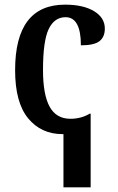

<svg xmlns="http://www.w3.org/2000/svg" viewBox="-20 -567 506 826"><path d="M253 10H249Q157 10 101 -58Q45 -126 45 -265Q45 -547 260 -547Q338 -547 384.5 -519Q431 -491 431 -444Q431 -408 408 -390Q385 -372 328 -372Q328 -493 262 -493Q214 -493 189.5 -442Q165 -391 165 -266Q165 -160 193.5 -108Q222 -56 283 -56Q329 -56 366 -78H370V239H253Z"/></svg>

Font: Noto Serif NarrowSemiBold
Style: Regular
Weight: 600
Width: 4
Designer: Monotype Design Team
Foundry: Monotype Imaging Inc.
Version: Version 1.001